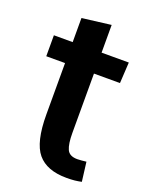

<svg xmlns="http://www.w3.org/2000/svg" viewBox="-122 -679 578 749"><g transform="rotate(20 167.5 -304.5)"><path d="M300 -80 310 0Q296 3 282 4.5Q268 6 248 6Q166 6 128 -39.5Q90 -85 90 -200V-413H12V-500H90V-600L210 -615V-500H323L318 -413H210V-167Q210 -121 220 -99Q230 -77 263 -77Q272 -77 280.5 -78Q289 -79 300 -80Z"/></g></svg>

Font: Epunda Sans SemiBold
Style: Regular
Weight: 600
Designer: Simon Atzbach
Foundry: typofactur
Version: Version 2.204; ttfautohint (v1.8.4.7-5d5b)